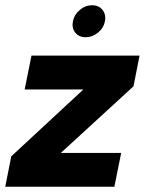

<svg xmlns="http://www.w3.org/2000/svg" viewBox="-33 -712 552 732"><path d="M476 -383 199 -129H429L403 0H-13L10 -116L285 -371H61L87 -500H499ZM294 -570Q268 -570 254 -587.5Q240 -605 245 -631Q250 -656 271 -674Q292 -692 318 -692Q344 -692 358 -674Q372 -656 367 -631Q362 -605 340.5 -587.5Q319 -570 294 -570Z"/></svg>

Font: Albert Sans ExtraBold
Style: Italic
Weight: 800
Italic angle: -11.25°
Designer: Andreas Rasmussen
Foundry: a.Foundry
Version: Version 1.025